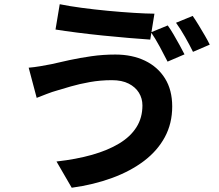

<svg xmlns="http://www.w3.org/2000/svg" viewBox="-20 -828 1040 911"><path d="M655.8 -327.7Q655.8 -361 639.2 -388Q622.5 -415 590.5 -431.3Q558.5 -447.6 511.1 -447.6Q456.5 -447.6 406.4 -438.6Q356.2 -429.6 316.3 -418Q276.4 -406.4 251 -398.7Q228.4 -392.5 201.8 -382.2Q175.3 -371.9 154.1 -363.6L116.1 -506.8Q140.9 -508.8 170.7 -513.8Q200.5 -518.9 224.6 -523.7Q261.8 -532.4 309.9 -542.9Q358.1 -553.3 413.6 -561.3Q469.1 -569.2 527.4 -569.2Q606.8 -569.2 667.7 -540.1Q728.5 -510.9 762.8 -456Q797.1 -401.1 797.1 -322.8Q797.1 -242.4 762.2 -177.6Q727.2 -112.7 663.2 -64.2Q599.1 -15.7 511.7 16.4Q424.4 48.5 320.3 62.8L248.1 -61.7Q341.7 -72.2 416.7 -93.4Q491.6 -114.7 545.2 -147Q598.8 -179.2 627.3 -224.2Q655.8 -269.1 655.8 -327.7ZM263.4 -808Q307.1 -799 367.4 -790.9Q427.8 -782.8 492.4 -776.7Q557 -770.6 615.2 -767Q673.3 -763.4 712.8 -763.1L692.9 -640.1Q649.3 -643.1 590.2 -648Q531.2 -652.9 467.8 -659.4Q404.4 -665.9 345.7 -673.4Q286.9 -680.9 243.4 -687.9ZM775.9 -707.3Q788.9 -689.5 803.6 -664.4Q818.3 -639.2 832.1 -614.1Q846 -589 855.4 -570.1L775.1 -535.6Q759.6 -566.6 738.1 -606.3Q716.6 -646 696.6 -674.8ZM894.2 -752.5Q907.5 -733.7 922.8 -708.4Q938.1 -683.1 952.5 -658.5Q966.8 -633.9 975.2 -616.2L895.7 -582Q880.3 -613.6 858 -652.8Q835.6 -692 815.2 -720Z"/></svg>

Font: Noto Sans JP
Style: Regular
Weight: 100
Designer: Ryoko NISHIZUKA 西塚涼子 (kana, bopomofo & ideographs); Paul D. Hunt (Latin, Greek & Cyrillic); Sandoll Communications 산돌커뮤니
Foundry: Adobe
Version: Version 2.004;hotconv 1.0.118;makeotfexe 2.5.65603